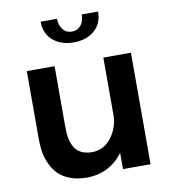

<svg xmlns="http://www.w3.org/2000/svg" viewBox="-84 -819 790 900"><g transform="rotate(-10 311.0 -369.5)"><path d="M169.9 -747.6H248Q248 -716.3 264.2 -696.3Q280.3 -676.3 306.6 -676.3Q334 -676.3 349.9 -696.3Q365.7 -716.3 365.7 -747.6H443.4Q443.4 -690.4 405.3 -657.7Q367.2 -625 306.6 -625Q246.6 -625 208.3 -657.7Q169.9 -690.4 169.9 -747.6ZM256.8 9.8Q213.4 9.8 179.2 -2.9Q145 -15.6 124.3 -36.1Q103.5 -56.6 89.8 -85Q76.2 -113.3 71 -142.1Q65.9 -170.9 65.9 -202.6V-530.8H198.2V-236.3Q198.2 -207.5 202.9 -185.1Q207.5 -162.6 218.8 -143.6Q230 -124.5 251 -114Q272 -103.5 301.8 -103.5Q357.9 -103.5 394 -151.1Q430.2 -198.7 430.2 -257.3V-530.8H561.5V0H430.2V-77.6Q400.9 -36.6 356.4 -13.4Q312 9.8 256.8 9.8Z"/></g></svg>

Font: Epilogue SemiBold
Style: Regular
Weight: 600
Designer: Tyler Finck
Foundry: Etcetera Type Co
Version: Version 2.112